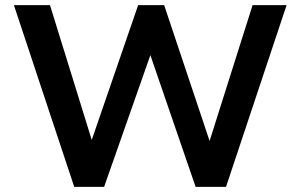

<svg xmlns="http://www.w3.org/2000/svg" viewBox="-20 -725 1165 745"><path d="M268 0 34 -705H174L344 -156H327L516 -705H617L801 -155H786L960 -705H1092L857 0H739L559 -524H568L384 0Z"/></svg>

Font: Nunito Sans 9pt
Style: Bold
Weight: 700
Version: Version 3.101;gftools[0.9.27]